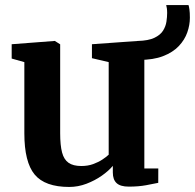

<svg xmlns="http://www.w3.org/2000/svg" viewBox="-20 -730 773 761"><path d="M490.4 9.7Q457.2 9.7 442.2 -4.2Q427.2 -18.1 427.2 -46.2V-72.7Q410.9 -52.9 383.4 -33.6Q356 -14.4 322.7 -1.7Q289.4 11 254.5 11Q158.1 11 117.3 -38.3Q76.5 -87.6 76.5 -201.6V-483.8L26.3 -497.9V-554.7L196.5 -567.7H197.5L218.5 -554.3V-201.8Q218.5 -154.1 226 -125.7Q233.5 -97.4 251.8 -84.7Q270 -72 302.2 -72Q328.2 -72 349.1 -79.6Q369.9 -87.2 385.6 -97.5Q401.2 -107.8 410.8 -116.9V-483.8L344.4 -499.4V-554.7L525.9 -567.7H528.3L552.1 -554.3V-62.4H607.4L607.2 -5.3Q589.2 -1.5 559.1 4.1Q529 9.7 490.4 9.7ZM530.8 -492.5 526.3 -567.7Q568.2 -568.8 591.9 -580.1Q615.5 -591.4 626.2 -608.4Q636.9 -625.5 639.7 -644.3Q642.5 -663 642.5 -678.7Q642.5 -688.8 641.4 -696.8Q640.3 -704.9 638.7 -710H727.1Q729.1 -704.9 730.8 -692.5Q732.6 -680 732.6 -659.5Q732.6 -630.9 722.3 -601.5Q712 -572.1 688.7 -547.4Q665.3 -522.6 626.6 -507.6Q587.9 -492.5 530.8 -492.5Z"/></svg>

Font: Merriweather Light
Style: Regular
Weight: 300
Version: Version 2.100